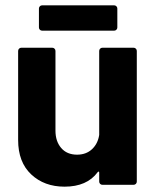

<svg xmlns="http://www.w3.org/2000/svg" viewBox="-20 -693 587 720"><path d="M364 -514H481Q486 -514 489.5 -510.5Q493 -507 493 -502V-12Q493 -7 489.5 -3.5Q486 0 481 0H364Q359 0 355.5 -3.5Q352 -7 352 -12V-46Q352 -49 350 -49.5Q348 -50 346 -47Q306 7 222 7Q146 7 97 -39Q48 -85 48 -168V-502Q48 -507 51.5 -510.5Q55 -514 60 -514H176Q181 -514 184.5 -510.5Q188 -507 188 -502V-203Q188 -163 209.5 -138Q231 -113 269 -113Q303 -113 325 -133.5Q347 -154 352 -187V-502Q352 -507 355.5 -510.5Q359 -514 364 -514ZM126 -590V-661Q126 -666 129.5 -669.5Q133 -673 138 -673H408Q413 -673 416.5 -669.5Q420 -666 420 -661V-590Q420 -585 416.5 -581.5Q413 -578 408 -578H138Q133 -578 129.5 -581.5Q126 -585 126 -590Z"/></svg>

Font: UMi
Style: Bold
Weight: 700
Designer: Peter Middis
Foundry: We Are UMi
Version: Version 1.0